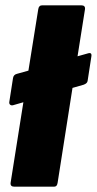

<svg xmlns="http://www.w3.org/2000/svg" viewBox="-20 -703 364 723"><path d="M34 0Q18 0 20 -15L68 -318L30 -307Q23 -305 18.5 -308.5Q14 -312 15 -319L29 -409Q31 -422 44 -425L87 -437L124 -668Q126 -683 139 -683H286Q302 -683 300 -668L272 -491L311 -502Q327 -507 324 -490L310 -399Q309 -389 295 -384L253 -372L197 -15Q196 -8 193 -4Q190 0 182 0Z"/></svg>

Font: Sofia Sans ExtraBlack
Style: Italic
Weight: 1000
Italic angle: -9°
Designer: Botio Nikoltchev, Ani Petrova
Foundry: lettersoup
Version: Version 4.100; ttfautohint (v1.8.4.7-5d5b)